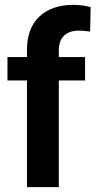

<svg xmlns="http://www.w3.org/2000/svg" viewBox="-20 -770 393 790"><path d="M10.7 -439V-535.3H91V-564Q91 -653.7 141.9 -701.9Q192.8 -750 283 -750Q317 -750 353 -740.7L350.7 -640Q326 -644 305 -644Q265.5 -644 243.7 -623.3Q222 -602.7 222 -564V-535.3H330V-439H222V0H91V-439Z"/></svg>

Font: FreesentationVF
Style: Regular
Weight: 400
Designer: glyphs from Roboto by Christian Robertson / Hangul glyphs from Noto Sans CJK(Source Han Sans) by Jang Soo-young and Kang
Foundry: PT&
Version: Version 2.001;Glyphs 3.3.1 (3343)